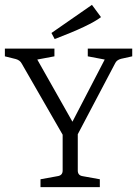

<svg xmlns="http://www.w3.org/2000/svg" viewBox="-20 -767 569 787"><path d="M394 -696.8Q348.1 -661.6 204.1 -606.9L190.9 -631.8L356.9 -747.1ZM389.2 0H146V-32.2L215.8 -44.9Q236.8 -47.9 236.8 -67.9V-214.8L68.8 -506.8Q62 -520 44.9 -524.9L0 -536.1V-567.9H203.1V-536.1L132.8 -522.9L276.9 -268.1L409.2 -522.9L339.8 -536.1V-567.9H522V-536.1L476.1 -525.9Q458 -521 452.1 -507.8L298.8 -216.8V-67.9Q298.8 -47.9 318.8 -44.9L389.2 -32.2Z"/></svg>

Font: Yrsa-Light
Style: Regular
Weight: 300
Designer: Anna Giedrys (Yrsa+Rasa design), David Brezina (Yrsa art-direction, Rasa art-direction, design)
Foundry: Rosetta Type Foundry
Version: Version 1.001;PS 1.1;hotconv 1.0.88;makeotf.lib2.5.647800